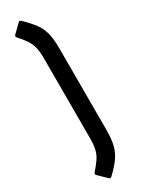

<svg xmlns="http://www.w3.org/2000/svg" viewBox="-229 -737 684 920"><g transform="rotate(-30 112.5 -277.5)"><path d="M70 153 27 111Q19 103 27 95Q49 70 63 49.5Q77 29 83 5Q89 -19 89 -55V-499Q89 -536 83 -560Q77 -584 63.5 -604.5Q50 -625 27 -650Q19 -659 27 -666L70 -708Q74 -713 78 -712Q82 -711 86 -708Q120 -675 140 -648Q160 -621 168.5 -587.5Q177 -554 177 -504V-52Q177 -1 168.5 32Q160 65 140.5 92.5Q121 120 86 153Q82 157 78 157Q74 157 70 153Z"/></g></svg>

Font: Sofia Sans Condensed SemiBold
Style: Regular
Weight: 600
Designer: Botio Nikoltchev, Ani Petrova
Foundry: lettersoup
Version: Version 4.101